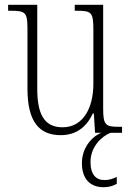

<svg xmlns="http://www.w3.org/2000/svg" viewBox="-20 -556 550 804"><path d="M234 10C301 10 343 -26 369 -81H373L378 0H405C367 14 323 61 323 127C323 196 360 228 414 228C435 228 452 223 469 214V185C449 194 436 198 417 198C383 198 359 176 359 122C359 59 405 15 443 0H491V-25H481C423 -25 412 -30 412 -101V-536H293V-511H300C364 -511 371 -505 371 -429V-205C371 -107 330 -23 242 -23C164 -23 136 -80 136 -184V-536H14V-511H23C84 -511 95 -506 95 -439V-184C95 -47 144 10 234 10Z"/></svg>

Font: Noto Serif Hebrew Condensed ExtraLight
Style: Regular
Weight: 200
Width: 3
Designer: Monotype Design Team
Foundry: Monotype Imaging Inc.
Version: Version 2.004